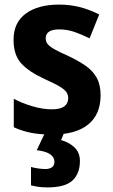

<svg xmlns="http://www.w3.org/2000/svg" viewBox="-20 -576 492 836"><path d="M418 -161Q418 -78 364 -34Q310 10 206 10Q156 10 116.5 2.5Q77 -5 40 -22V-146Q77 -126 122 -113Q167 -100 205 -100Q243 -100 260 -113Q277 -126 277 -149Q277 -162 270 -173.5Q263 -185 241 -198.5Q219 -212 172 -233Q105 -264 72 -300.5Q39 -337 39 -403Q39 -478 92.5 -517Q146 -556 237 -556Q284 -556 326 -545.5Q368 -535 412 -513L370 -409Q336 -426 304 -437Q272 -448 238 -448Q179 -448 179 -409Q179 -396 186.5 -385.5Q194 -375 215.5 -362.5Q237 -350 280 -331Q322 -311 353 -289.5Q384 -268 401 -237.5Q418 -207 418 -161ZM328 125Q328 180 295.5 210Q263 240 187 240Q165 240 147.5 237.5Q130 235 115 231V151Q129 155 146.5 157.5Q164 160 178 160Q195 160 206 152.5Q217 145 217 128Q217 109 199 96Q181 83 140 78L177 0H260L246 34Q280 43 304 65.5Q328 88 328 125Z"/></svg>

Font: Noto Sans Devanagari UI SemiCondensed
Style: Bold
Weight: 700
Width: 4
Designer: Jelle Bosma - Monotype Design Team
Foundry: Monotype Imaging Inc.
Version: Version 2.004; ttfautohint (v1.8.4.7-5d5b)